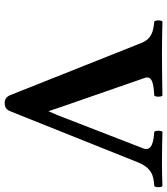

<svg xmlns="http://www.w3.org/2000/svg" viewBox="-30 -730 699 802"><g transform="rotate(-90 319.0 -328.5)"><path d="M43 -103C19 -43 -13 -36 -57 -33C-63 -27 -63 -5 -57 1C-27 0 5 -1 37 -1C78 -1 133 0 170 1C176 -5 176 -27 170 -33C132 -36 86 -42 101 -80L239 -436L256 -475L271 -430L395 -73C406 -41 369 -36 321 -33C315 -27 315 -5 321 1C358 0 458 -1 497 -1C538 -1 594 0 631 1C637 -5 637 -27 631 -33C592 -37 559 -42 541 -87L323 -635C316 -652 304 -658 290 -658C276 -658 263 -653 256 -635Z"/></g></svg>

Font: Libertinus Serif
Style: Bold
Weight: 700
Designer: Philipp H. Poll, Khaled Hosny
Foundry: Caleb Maclennan
Version: Version 7.050;RELEASE